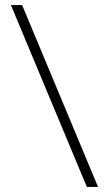

<svg xmlns="http://www.w3.org/2000/svg" viewBox="-20 -735 430 755"><path d="M365.5 0H321.5L23 -715H67Z"/></svg>

Font: Newsreader Display
Style: Bold
Weight: 700
Designer: Hugues Gentile
Foundry: Production Type
Version: Version 1.001